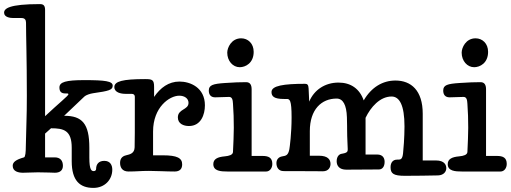

<svg xmlns="http://www.w3.org/2000/svg" viewBox="-67 -837 2493 937"><path d="M153 -788C153 -809 146 -817 128 -817C-24 -817 -47 -795 -47 -775C-47 -753 -18 -749 -2 -749H38C54 -749 60 -740 60 -726C60 -656 64 -556 64 -370C64 -257 61 -235 59 -123C59 -96 57 -71 50 -69C11 -58 -5 -46 -5 -28C-5 0 23 6 45 6C63 6 97 4 118 4C168 4 185 6 201 6C227 6 240 -7 240 -28C240 -52 228 -69 200 -69H153V-185L182 -211C244 -211 283 -201 283 -116V-50C283 45 323 80 389 80C444 80 481 40 481 -9C481 -31 471 -52 442 -52C416 -52 402 -37 402 -12C402 -6 397 -2 391 -2C380 -2 369 -6 369 -68V-116C369 -234 334 -272 246 -272L345 -366C352 -373 373 -380 387 -382C465 -393 483 -398 483 -419C483 -441 446 -446 345 -446C255 -446 223 -437 223 -410C223 -388 234 -381 252 -381H262C265 -381 267 -379 267 -377C267 -370 220 -333 153 -270Z M933 -323C933 -410 861 -439 809 -439C756 -439 716 -409 685 -364V-413C685 -448 676 -451 641 -451C531 -451 491 -440 491 -412C491 -385 524 -379 546 -379H576C586 -379 591 -373 591 -365C591 -193 591 -150 590 -118C589 -89 569 -84 548 -79C526 -74 519 -59 519 -42C519 -22 528 0 560 0C600 0 618 -3 660 -3C700 -3 743 0 785 0C811 0 822 -13 822 -35C822 -66 797 -79 728 -79H680V-195C680 -314 760 -370 808 -370C833 -370 853 -357 853 -335C853 -300 801 -306 801 -264C801 -233 829 -222 855 -222C914 -222 933 -278 933 -323Z M1161 -401C1161 -422 1154 -436 1134 -436C1111 -436 1070 -435 1032 -432C972 -428 952 -422 952 -395C952 -376 961 -362 983 -362C992 -362 1042 -364 1051 -364C1066 -364 1069 -350 1070 -331C1073 -287 1074 -258 1074 -213C1074 -193 1072 -125 1070 -95C1069 -81 1051 -76 1030 -74C995 -71 974 -61 974 -36C974 -2 1011 0 1043 0H1232C1249 0 1262 -16 1262 -37C1262 -68 1243 -76 1214 -76H1161ZM1042 -580C1042 -540 1069 -509 1103 -509C1131 -509 1171 -529 1171 -584C1171 -625 1143 -650 1110 -650C1062 -650 1042 -604 1042 -580Z M1996 -282C1996 -396 1939 -444 1863 -444C1801 -444 1746 -412 1708 -347C1688 -404 1645 -434 1585 -434C1520 -434 1466 -399 1442 -341L1439 -406C1438 -423 1433 -428 1422 -428C1318 -428 1258 -419 1258 -388C1258 -367 1270 -354 1319 -354H1332C1347 -354 1356 -350 1356 -264C1356 -186 1347 -119 1345 -108C1339 -79 1329 -77 1311 -74C1291 -71 1282 -57 1282 -41C1282 -21 1292 -2 1317 -2C1485 -2 1497 -1 1508 -1C1540 -1 1546 -25 1546 -37C1546 -58 1533 -77 1490 -77H1445V-197C1445 -303 1502 -356 1576 -356C1607 -356 1624 -325 1626 -265C1627 -235 1627 -204 1627 -202C1627 -163 1630 -122 1630 -109C1630 -99 1629 -92 1608 -88L1598 -86C1589 -84 1576 -74 1576 -50C1576 -28 1589 -9 1623 -9C1641 -9 1771 -10 1782 -10C1799 -10 1810 -24 1810 -47C1810 -62 1804 -83 1773 -83H1717V-262C1742 -314 1787 -366 1844 -366C1882 -366 1907 -325 1907 -220C1907 -166 1902 -107 1900 -89C1897 -61 1889 -58 1877 -58H1871C1850 -58 1839 -43 1839 -21C1839 10 1853 21 1909 21C1941 21 2049 20 2071 19C2098 18 2111 1 2111 -16C2111 -30 2104 -54 2060 -54H1996Z M2305 -401C2305 -422 2298 -436 2278 -436C2255 -436 2214 -435 2176 -432C2116 -428 2096 -422 2096 -395C2096 -376 2105 -362 2127 -362C2136 -362 2186 -364 2195 -364C2210 -364 2213 -350 2214 -331C2217 -287 2218 -258 2218 -213C2218 -193 2216 -125 2214 -95C2213 -81 2195 -76 2174 -74C2139 -71 2118 -61 2118 -36C2118 -2 2155 0 2187 0H2376C2393 0 2406 -16 2406 -37C2406 -68 2387 -76 2358 -76H2305ZM2186 -580C2186 -540 2213 -509 2247 -509C2275 -509 2315 -529 2315 -584C2315 -625 2287 -650 2254 -650C2206 -650 2186 -604 2186 -580Z"/></svg>

Font: Life Savers
Style: ExtraBold
Weight: 800
Designer: Pablo Impallari, Rodrigo Fuenzalida, Brenda Gallo
Foundry: Pablo Impallari, Rodrigo Fuenzalida, Brenda Gallo
Version: Version 3.000